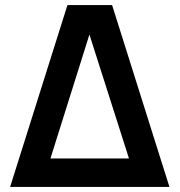

<svg xmlns="http://www.w3.org/2000/svg" viewBox="-20 -740 711 760"><path d="M105 0V-112.8H567.3V0ZM247 -720H423.7L650.7 0H526.5L334 -603.2L144.2 0H20Z"/></svg>

Font: Manrope ExtraLight
Style: Regular
Weight: 200
Designer: Mikhail Sharanda
Foundry: Mikhail Sharanda
Version: Version 4.505